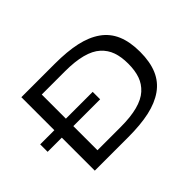

<svg xmlns="http://www.w3.org/2000/svg" viewBox="-122 -997 1294 1294"><g transform="rotate(-45 525.0 -350.0)"><path d="M163.5 0V-314.5H28.5V-385.5H163.5V-700H481.5Q600.5 -700 685.8 -681.2Q771 -662.5 830 -621Q889 -579.5 917.5 -512.5Q946 -445.5 946 -350Q946 -254.5 917.5 -187.5Q889 -120.5 830 -79Q771 -37.5 685.8 -18.8Q600.5 0 481.5 0ZM273.5 -84.5H494.5Q590 -84.5 656.2 -102Q722.5 -119.5 761 -154.5Q799.5 -189.5 816.2 -237Q833 -284.5 833 -350Q833 -415.5 816.2 -463Q799.5 -510.5 761 -545.5Q722.5 -580.5 656.2 -598Q590 -615.5 494.5 -615.5H273.5V-385.5H529V-314.5H273.5Z"/></g></svg>

Font: League Mono Extended
Style: Regular
Weight: 400
Width: 9
Designer: Tyler Finck
Foundry: The League of Moveable Type / Tyler Finck
Version: Version 2.210